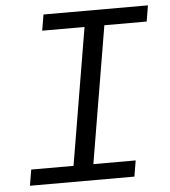

<svg xmlns="http://www.w3.org/2000/svg" viewBox="-51 -744 702 791"><g transform="rotate(-5 300.0 -349.0)"><path d="M41 0 52 -66H227L322 -632H147L158 -698H590L579 -632H404L309 -66H484L473 0Z"/></g></svg>

Font: iA Writer Mono V
Style: Regular
Weight: 400
Italic angle: -9.5°
Designer: Mike Abbink, Paul van der Laan, Pieter van Rosmalen
Foundry: Bold Monday
Version: Version 2.000